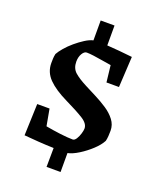

<svg xmlns="http://www.w3.org/2000/svg" viewBox="-143 -754 792 952"><g transform="rotate(20 253.5 -278.0)"><path d="M218 109 219 9Q180 8 137 5Q94 2 62 -1L68 -168H133L149 -80Q187 -73 227 -68Q267 -63 293 -63Q303 -63 311.5 -76.5Q320 -90 325 -107Q330 -124 330 -134Q330 -160 295.5 -181.5Q261 -203 199 -233Q133 -265 98.5 -300Q64 -335 64 -383Q64 -395 64.5 -406.5Q65 -418 68 -432Q76 -447 93.5 -467.5Q111 -488 133.5 -507Q156 -526 179.5 -541Q203 -556 222 -560V-665H295V-560Q325 -558 360 -555Q395 -552 429 -548L420 -386H354L344 -474Q323 -477 297.5 -481.5Q272 -486 249 -489Q226 -492 212 -492Q199 -492 188.5 -474.5Q178 -457 178 -432Q178 -397 200.5 -377Q223 -357 266 -335Q293 -321 325.5 -304.5Q358 -288 387.5 -268.5Q417 -249 436 -224Q455 -199 455 -168Q455 -155 454 -140Q453 -125 450 -113Q437 -88 409 -62Q381 -36 349 -16Q317 4 292 9V109Z"/></g></svg>

Font: Grenze Gotisch SemiBold
Style: Regular
Weight: 600
Designer: Renata Polastri
Foundry: Omnibus-Type
Version: Version 1.001